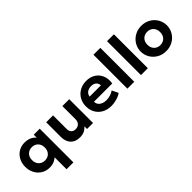

<svg xmlns="http://www.w3.org/2000/svg" viewBox="92 -1696 2882 2882"><g transform="rotate(-45 1533.0 -255.0)"><path d="M443 210V-113.5L475.5 -80Q441 -34 393.2 -9.5Q345.5 15 284 15Q209.5 15 152 -20.5Q94.5 -56 62 -116.8Q29.5 -177.5 29.5 -252.5Q29.5 -312 48.2 -361Q67 -410 101 -445.8Q135 -481.5 181 -500.8Q227 -520 281.5 -520Q331 -520 370.2 -506Q409.5 -492 437.5 -467.2Q465.5 -442.5 481.5 -410L461.5 -377V-505H588.5V210ZM308.5 -111.5Q347.5 -111.5 378 -128.8Q408.5 -146 425.8 -177.5Q443 -209 443 -252.5Q443 -296 425.5 -327.5Q408 -359 377.5 -376.2Q347 -393.5 308.5 -393.5Q269.5 -393.5 239 -376.2Q208.5 -359 191 -327.5Q173.5 -296 173.5 -252.5Q173.5 -209 191 -177.5Q208.5 -146 239 -128.8Q269.5 -111.5 308.5 -111.5Z M927.5 15Q859 15 814.2 -12Q769.5 -39 747.5 -86Q725.5 -133 725.5 -192.5V-505H871.5V-216Q871.5 -171 896.2 -144.5Q921 -118 967.5 -118Q997.5 -118 1020.5 -131.2Q1043.5 -144.5 1056.2 -168.5Q1069 -192.5 1069 -224V-505H1215V0H1088V-55.5Q1062 -25.5 1023.8 -5.2Q985.5 15 927.5 15Z M1593 15Q1510.5 15 1448 -18.5Q1385.5 -52 1350.5 -112Q1315.5 -172 1315.5 -252.5Q1315.5 -311 1335.8 -360Q1356 -409 1392.8 -444.8Q1429.5 -480.5 1479.2 -500.2Q1529 -520 1588.5 -520Q1654 -520 1704.8 -497Q1755.5 -474 1789 -432.8Q1822.5 -391.5 1835.8 -336Q1849 -280.5 1838 -215.5H1451Q1451 -180.5 1469.2 -154.5Q1487.5 -128.5 1520.8 -113.8Q1554 -99 1598.5 -99Q1642.5 -99 1682.5 -111Q1722.5 -123 1758 -147.5L1806.5 -47.5Q1782.5 -29 1746.5 -14.8Q1710.5 -0.5 1670.2 7.2Q1630 15 1593 15ZM1459.5 -316H1698Q1696.5 -360.5 1666.8 -386.5Q1637 -412.5 1585 -412.5Q1533 -412.5 1498.8 -386.5Q1464.5 -360.5 1459.5 -316Z M1944 0V-720H2090V0Z M2232 0V-720H2378V0Z M2757.5 15Q2676 15 2613 -21.5Q2550 -58 2514.2 -118.8Q2478.5 -179.5 2478.5 -252.5Q2478.5 -306 2499 -354.2Q2519.5 -402.5 2557 -439.8Q2594.5 -477 2645.5 -498.5Q2696.5 -520 2757.5 -520Q2839 -520 2901.8 -483.5Q2964.5 -447 3000.2 -386.2Q3036 -325.5 3036 -252.5Q3036 -199.5 3015.5 -151Q2995 -102.5 2957.8 -65.2Q2920.5 -28 2869.5 -6.5Q2818.5 15 2757.5 15ZM2757.5 -111.5Q2796 -111.5 2826.5 -128.8Q2857 -146 2874.5 -177.8Q2892 -209.5 2892 -252.5Q2892 -296 2874.8 -327.5Q2857.5 -359 2827 -376.2Q2796.5 -393.5 2757.5 -393.5Q2718.5 -393.5 2687.8 -376.2Q2657 -359 2639.8 -327.5Q2622.5 -296 2622.5 -252.5Q2622.5 -209 2640 -177.5Q2657.5 -146 2688 -128.8Q2718.5 -111.5 2757.5 -111.5Z"/></g></svg>

Font: Geologica Cursive SemiBold
Style: Regular
Weight: 600
Designer: Sindre Bremnes, Frode Helland
Foundry: Monokrom Skriftforlag AS
Version: Version 1.010;gftools[0.9.28]